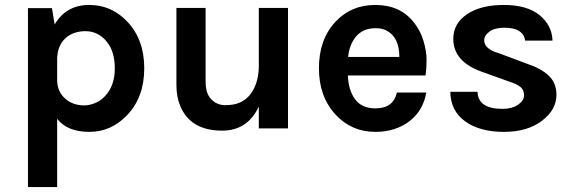

<svg xmlns="http://www.w3.org/2000/svg" viewBox="-20 -519 2318 776"><path d="M93 237V-486H190L201 -420Q247 -499 341 -499Q431 -499 495 -431Q563 -359 563 -243Q563 -126 494 -54Q430 14 341 14Q252 14 211 -39V237ZM211 -196Q211 -149 244 -120Q275 -93 320 -93Q341 -93 363.5 -102Q386 -111 404 -130Q444 -172 444 -242.5Q444 -313 409.5 -353Q375 -393 325.5 -393Q276 -393 244.5 -364.5Q213 -336 211 -283Z M693 -177V-487H811V-189Q811 -141 834 -117.5Q857 -94 890.5 -94Q924 -94 947 -103.5Q970 -113 987 -132Q1024 -175 1026 -247V-487H1144V0H1026V-88Q980 9 878 9Q749 9 708 -92Q693 -127 693 -177Z M1269 -243Q1269 -360 1336 -431Q1399 -499 1497 -499Q1598 -499 1653 -428Q1679 -396 1691.5 -354Q1704 -312 1704 -277Q1704 -242 1700 -214H1386Q1388 -155 1415 -118Q1442 -81 1497 -81Q1570 -81 1584 -145H1703Q1690 -72 1636 -30Q1579 14 1497 14Q1401 14 1336 -56Q1269 -129 1269 -243ZM1387 -289H1594Q1594 -368 1543 -395Q1525 -405 1498 -405Q1448 -405 1420 -372.5Q1392 -340 1387 -289Z M1800 -148H1910Q1912 -79 2011 -79Q2049 -79 2073.5 -95.5Q2098 -112 2098 -134Q2098 -156 2083 -168Q2068 -180 2036 -190L1930 -228Q1812 -269 1812 -362Q1812 -424 1867.5 -461.5Q1923 -499 2016.5 -499Q2110 -499 2160.5 -458Q2211 -417 2213 -355H2102Q2100 -379 2079 -393Q2058 -407 2019 -407Q1980 -407 1958.5 -391.5Q1937 -376 1937 -356Q1937 -321 1996 -304L2111 -261Q2168 -242 2198.5 -212.5Q2229 -183 2229 -136Q2229 -76 2172 -32Q2113 14 2016 14Q1919 14 1860 -28.5Q1801 -71 1800 -148Z"/></svg>

Font: Karmilla
Style: Bold
Weight: 700
Designer: Jonathan Pinhorn
Version: Version 1.000